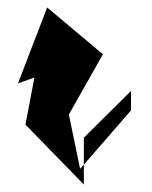

<svg xmlns="http://www.w3.org/2000/svg" viewBox="-20 -795 407 513"><path d="M28 -572 72 -588 48 -462 204 -302V-355L194 -344L164 -489L255 -650L106 -775ZM204 -355 330 -500V-552L204 -427Z"/></svg>

Font: bitstorm
Style: excn
Weight: 400
Version: Version 0.2